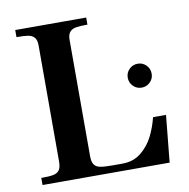

<svg xmlns="http://www.w3.org/2000/svg" viewBox="-79 -777 839 854"><g transform="rotate(-10 340.5 -350.0)"><path d="M135.5 -700H365.5V-668Q331.5 -668 313.6 -664.9Q295.6 -661.9 285.6 -650.4Q275.5 -639 275.5 -614.5V-90.5Q275.5 -63.4 284.3 -51.3Q293 -39.1 311 -35.6Q329 -32 365.5 -32V0H135.5ZM135.5 -90.5V-614.5Q135.5 -639 125.5 -650.5Q115.5 -662 97.5 -665Q79.5 -668 45 -668V-700H275.5V0H45V-32Q81.5 -32 99.5 -35.6Q117.5 -39.1 126.5 -51.3Q135.5 -63.4 135.5 -90.5ZM314.5 -32H411Q461.5 -32 496.5 -60.5Q531.5 -89 551.2 -129Q571 -169 581.5 -212H640L619 0H314.5ZM501 -404.1Q501 -426.5 516.8 -442.2Q532.7 -458 555.1 -458Q577.5 -458 593.2 -442.2Q609 -426.3 609 -403.9Q609 -381.5 593.2 -365.8Q577.3 -350 554.9 -350Q532.5 -350 516.8 -365.8Q501 -381.7 501 -404.1Z"/></g></svg>

Font: Didactic
Style: Regular
Weight: 400
Designer: Tyler Finck
Foundry: Etcetera Type Co
Version: Version 3.007;FEAKit 1.0